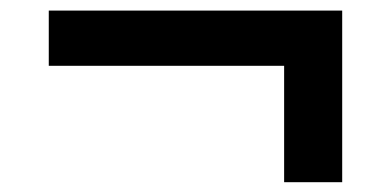

<svg xmlns="http://www.w3.org/2000/svg" viewBox="-20 -454 753 372"><path d="M530.5 -101V-326.5H74.5V-433.5H643V-101Z"/></svg>

Font: Encode Sans SC Expanded SemiBold
Style: Regular
Weight: 600
Width: 7
Designer: Multiple Designers
Foundry: Impallari Type
Version: Version 3.002